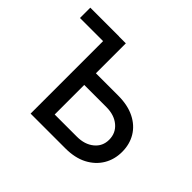

<svg xmlns="http://www.w3.org/2000/svg" viewBox="-127 -714 886 886"><g transform="rotate(45 316.0 -270.5)"><path d="M8.8 -473.1V-540.5H196.8V-473.1ZM228.5 -344.7H386.2Q448.7 -344.7 492.9 -322.8Q537.1 -300.8 560.3 -262.2Q583.5 -223.6 583.5 -173.8Q583.5 -124.5 560.1 -85.2Q536.6 -45.9 492.7 -22.9Q448.7 0 386.2 0H159.7V-540H241.2V-75.7H385.7Q437 -75.7 469.2 -102.1Q501.5 -128.4 501.5 -170.9Q501.5 -214.8 469.2 -241.7Q437 -268.6 385.7 -268.6H228.5Z"/></g></svg>

Font: V-Inter
Style: Regular-375
Weight: 375
Designer: Rasmus Andersson
Foundry: rsms
Version: Version 4.000;git-4146feb